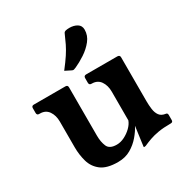

<svg xmlns="http://www.w3.org/2000/svg" viewBox="-161 -805 902 942"><g transform="rotate(-30 290.0 -334.0)"><path d="M509 -178Q509 -155 512 -132.5Q515 -110 526 -95Q537 -80 561 -77Q570 -76 570 -65V-36Q570 -24 558 -24Q515 -24 486.5 -19Q458 -14 437 -6.5Q416 1 396 10Q394 11 389 11H387Q385 11 385 9Q385 6 388.5 -18Q392 -42 400 -102Q388 -78 365.5 -51.5Q343 -25 312 -7Q281 11 240 11Q177 11 145 -13.5Q113 -38 102 -77Q91 -116 91 -158V-304Q91 -339 74.5 -363Q58 -387 26 -387H22Q9 -387 9 -400V-427Q9 -440 22 -440H201Q214 -440 214 -427V-153Q214 -118 225 -92Q236 -66 277 -66Q299 -66 321 -77Q343 -88 360.5 -105Q378 -122 385 -141V-304Q385 -339 368.5 -363Q352 -387 320 -387H319Q305 -387 305 -400V-427Q305 -440 319 -440H495Q509 -440 509 -427ZM234 -509Q262 -545 278 -569.5Q294 -594 305 -616.5Q316 -639 328 -667Q331 -675 341 -677Q351 -679 360 -679Q386 -679 404 -668Q422 -657 422 -634Q422 -601 400.5 -574Q379 -547 348.5 -527Q318 -507 291 -495Q287 -494 283 -492Q279 -490 275 -490Q272 -490 266 -493Z"/></g></svg>

Font: Young Serif
Style: Regular
Weight: 400
Designer: Bastien Sozeau
Foundry: NBR — Bastien Sozeau
Version: Version 3.004; ttfautohint (v1.8.4.7-5d5b);gftools[0.9.33]